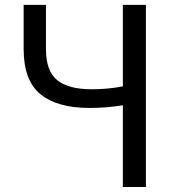

<svg xmlns="http://www.w3.org/2000/svg" viewBox="-20 -753 707 773"><path d="M474.6 0V-329.1Q408.2 -318.4 340.8 -318.4Q210.9 -318.4 143.1 -373.5Q75.2 -428.7 75.2 -555.7V-733.4H165V-555.7Q165 -466.8 210.4 -430.2Q255.9 -393.6 349.6 -393.6Q414.1 -393.6 474.6 -405.3V-733.4H567.4V0Z"/></svg>

Font: Nasu
Style: Regular
Weight: 400
Designer: Ryoko NISHIZUKA (kana &amp; ideographs); Paul D. Hunt (Latin, Greek &amp; Cyrillic); Wenlong ZHANG (bopomofo); Sandoll C
Version: Version 2014.1215